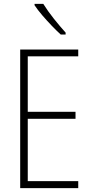

<svg xmlns="http://www.w3.org/2000/svg" viewBox="-20 -969 475 989"><path d="M383 0H84V-714H383V-679H123V-393H369V-357H123V-36H383ZM203 -949Q226 -912 257.5 -872.5Q289 -833 318 -801V-791H293Q272 -810 246.5 -836.5Q221 -863 197.5 -890.5Q174 -918 158 -942V-949Z"/></svg>

Font: Noto Sans Lao UI Cond ExtLt
Style: Regular
Weight: 200
Width: 3
Designer: Monotype Design Team
Foundry: Monotype Imaging Inc.
Version: Version 2.000; ttfautohint (v1.8.4.7-5d5b)